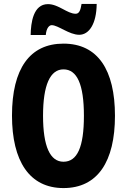

<svg xmlns="http://www.w3.org/2000/svg" viewBox="-20 -947 646 977"><path d="M136 -769H213C216 -805 231 -819 243 -819C276 -819 332 -770 383 -770C433 -770 471 -825 472 -927H395C390 -895 383 -877 365 -877C322 -877 278 -926 224 -926C149 -926 137 -831 136 -769ZM565 -358C565 -591 478 -725 303 -725C132 -725 41 -598 41 -359C41 -127 130 10 303 10C477 10 565 -125 565 -358ZM199 -358C199 -514 235 -594 303 -594C372 -594 407 -518 407 -358C407 -198 373 -124 303 -124C235 -124 199 -202 199 -358Z"/></svg>

Font: Noto Sans Myanmar ExtraCondensed ExtraBold
Style: Regular
Weight: 800
Width: 2
Designer: Monotype Design Team
Foundry: Monotype Imaging Inc.
Version: Version 2.107